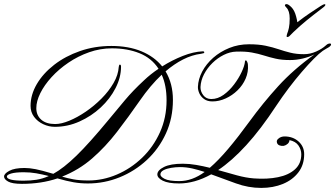

<svg xmlns="http://www.w3.org/2000/svg" viewBox="-20 -902 1649 945"><path d="M87.9 2.9Q40.5 2.9 20.3 -8.3Q0 -19.5 0 -33.2Q0 -47.4 25.9 -61.3Q51.8 -75.2 100.6 -75.2Q126 -75.2 155.5 -69.3Q185.1 -63.5 235.8 -48.3Q237.3 -47.9 238.8 -47.6Q240.2 -47.4 242.2 -46.4Q293 -74.2 356.2 -135.7Q419.4 -197.3 512.2 -309.6Q554.2 -360.4 594.2 -408.2Q634.3 -456.1 688.5 -506.3Q720.2 -536.6 760.3 -563.5Q726.1 -616.2 666.5 -640.1Q606.9 -664.1 531.2 -664.1Q473.1 -664.1 418.5 -644.8Q363.8 -625.5 316.7 -593.5Q269.5 -561.5 233.9 -522.5Q198.2 -483.4 178.5 -443.6Q158.7 -403.8 158.7 -369.6Q158.7 -334.5 182.9 -313Q207 -291.5 251.5 -291.5Q281.7 -291.5 321.3 -307.9Q360.8 -324.2 402.3 -352.5Q443.8 -380.9 479.7 -417Q515.6 -453.1 538.8 -493.2Q562 -533.2 564.5 -572.8Q565.9 -584 569.8 -584Q575.7 -584 575.7 -573.7Q575.7 -521 548.8 -468.5Q522 -416 475.8 -373Q429.7 -330.1 371.3 -304Q313 -277.8 250 -277.8Q220.2 -277.8 192.6 -290.8Q165 -303.7 147.7 -326.9Q130.4 -350.1 130.4 -380.9Q130.4 -435.5 161.1 -488Q191.9 -540.5 246.6 -583Q301.3 -625.5 373.5 -650.6Q445.8 -675.8 528.3 -675.8Q612.8 -675.8 676.3 -649.4Q739.7 -623 778.3 -575.2Q826.2 -605.5 879.2 -626.5Q932.1 -647.5 978 -649.4Q985.4 -649.4 985.4 -644.5Q985.4 -641.6 982.9 -640.4Q980.5 -639.2 969.2 -637.2Q925.3 -631.8 881.1 -609.4Q836.9 -586.9 794.9 -550.8Q831.1 -490.7 831.1 -410.2Q831.1 -320.3 796.6 -245.1Q762.2 -169.9 702.9 -114.7Q643.6 -59.6 568.6 -29.3Q493.7 1 412.6 1Q376 1 342.3 -4.9Q308.6 -10.7 262.7 -23.9Q183.6 2.9 87.9 2.9ZM415 -13.7Q486.8 -13.7 555.4 -43Q624 -72.3 679.2 -125.2Q734.4 -178.2 767.1 -250.5Q799.8 -322.8 799.8 -408.2Q799.8 -481.9 775.9 -534.2Q720.2 -481.9 668.5 -407.2Q612.3 -326.2 555.7 -252.7Q499 -179.2 433.6 -122.3Q368.2 -65.4 285.6 -32.7Q311 -24.9 341.6 -19.3Q372.1 -13.7 415 -13.7ZM96.2 -12.7Q129.4 -12.7 159.4 -17.3Q189.5 -22 220.2 -35.6Q188 -43.9 158.4 -49.1Q128.9 -54.2 97.2 -54.2Q55.7 -54.2 34.7 -47.9Q13.7 -41.5 13.7 -33.2Q13.7 -12.7 96.2 -12.7ZM1265.6 22.9Q1202.1 22.9 1140.9 0.5Q1079.6 -22 1019.5 -43.9Q978 -21 938.5 -10Q898.9 1 861.3 1Q808.1 1 781 -12.7Q753.9 -26.4 754.4 -44.4Q755.4 -64.5 787.4 -80.3Q819.3 -96.2 879.9 -96.2Q912.1 -96.2 945.8 -90.3Q979.5 -84.5 1012.7 -76.2Q1054.7 -112.3 1102.3 -168.5Q1149.9 -224.6 1206.5 -302.2Q1274.4 -395.5 1349.1 -477.5Q1423.8 -559.6 1527.8 -634.3Q1502 -621.6 1470.5 -614Q1439 -606.4 1407.2 -606.4Q1367.2 -606.4 1336.9 -613.3Q1306.6 -620.1 1279.1 -628.9Q1251.5 -637.7 1219 -643.6Q1186.5 -649.4 1142.1 -647.9Q1111.8 -647 1081.3 -631.8Q1050.8 -616.7 1025.4 -591.8Q1000 -566.9 984.1 -536.4Q968.3 -505.9 966.8 -473.6Q966.3 -452.1 980.5 -433.3Q994.6 -414.6 1020 -414.6Q1051.8 -414.6 1080.6 -435.3Q1109.4 -456.1 1132.3 -486.6Q1155.3 -517.1 1169.4 -547.6Q1183.6 -578.1 1185.5 -597.7Q1186 -605 1190.9 -605Q1192.4 -605 1196 -598.6Q1199.7 -592.3 1200.2 -583.5Q1203.1 -547.9 1189 -515.1Q1174.8 -482.4 1148.9 -457.3Q1123 -432.1 1090.8 -417.5Q1058.6 -402.8 1025.4 -402.8Q1000.5 -402.8 984.4 -414.6Q968.3 -426.3 960.9 -443.1Q953.6 -460 954.1 -474.6Q955.6 -512.7 975.3 -550Q995.1 -587.4 1029.5 -617.7Q1064 -647.9 1108.9 -666Q1153.8 -684.1 1205.6 -684.1Q1252.9 -684.1 1287.6 -676.8Q1322.3 -669.4 1351.1 -659.7Q1379.9 -649.9 1409.4 -642.6Q1439 -635.3 1476.1 -635.3Q1506.8 -635.3 1536.1 -648.4Q1565.4 -661.6 1583.5 -678.2Q1590.3 -684.6 1595 -686.3Q1599.6 -688 1603 -688Q1609.4 -688 1609.4 -683.1Q1609.4 -677.7 1600.6 -670.9Q1590.3 -665.5 1585 -661.9Q1579.6 -658.2 1568.8 -651.9Q1551.3 -639.6 1524.4 -612.5Q1497.6 -585.4 1465.6 -548.3Q1433.6 -511.2 1401.1 -468.3Q1368.7 -425.3 1339.8 -381.8Q1263.2 -265.1 1191.9 -187.3Q1120.6 -109.4 1053.7 -64.9Q1101.1 -51.3 1145.8 -39.1Q1190.4 -26.9 1229.5 -23.9Q1295.4 -19 1348.1 -29.8Q1400.9 -40.5 1431.9 -68.6Q1462.9 -96.7 1462.9 -142.6Q1462.9 -165.5 1449 -185.8Q1435.1 -206.1 1404.8 -212.4Q1404.3 -201.7 1395.8 -194.1Q1387.2 -186.5 1376.5 -184.1Q1365.7 -182.6 1356 -186.3Q1346.2 -189.9 1343.3 -199.2Q1339.8 -210.4 1348.6 -218.3Q1357.4 -226.1 1364.7 -228Q1373 -230.5 1379.9 -230.5Q1421.9 -230.5 1449.5 -205.6Q1477.1 -180.7 1477.1 -143.1Q1477.1 -90.8 1448.7 -53.7Q1420.4 -16.6 1372.6 3.2Q1324.7 22.9 1265.6 22.9ZM862.8 -10.7Q925.8 -10.7 987.3 -55.7Q956.5 -65.9 926.3 -72.8Q896 -79.6 865.7 -79.6Q844.2 -79.6 822.3 -75.9Q800.3 -72.3 785.2 -64.5Q770 -56.6 769.5 -43.9Q769 -32.7 790.3 -21.7Q811.5 -10.7 862.8 -10.7ZM1394.5 -719.7Q1390.6 -719.7 1390.6 -723.6Q1390.6 -727.1 1391.6 -729.5Q1392.6 -731.9 1393.6 -736.8Q1397.9 -746.6 1401.9 -764.6Q1405.8 -782.7 1405.8 -811Q1405.8 -848.6 1389.6 -864.7Q1386.7 -868.7 1384.5 -870.8Q1382.3 -873 1382.3 -875Q1382.3 -881.8 1390.6 -881.8Q1398.9 -881.8 1414.3 -866.5Q1429.7 -851.1 1437.5 -820.8Q1441.9 -804.7 1443.4 -792.5Q1476.1 -817.9 1504.9 -837.2Q1533.7 -856.4 1558.6 -872.6Q1572.8 -881.3 1576.7 -881.3Q1581.5 -881.3 1581.5 -878.9Q1581.5 -876 1578.9 -872.6Q1576.2 -869.1 1560.5 -857.4Q1522.5 -828.6 1489.7 -802Q1457 -775.4 1423.8 -743.7Q1409.7 -728.5 1404.3 -724.1Q1398.9 -719.7 1394.5 -719.7Z"/></svg>

Font: Pinyon Script
Style: Regular
Weight: 400
Designer: Nicole Fally, Eben Sorkin
Foundry: Sorkin Type Co.
Version: Version 1.008; ttfautohint (v1.8.4.7-5d5b)